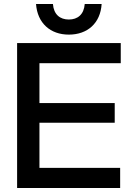

<svg xmlns="http://www.w3.org/2000/svg" viewBox="-20 -934 648 954"><path d="M65 0H577V-100H176V-324H550V-422H176V-620H580V-720H65ZM322 -762C415 -762 479 -819 485 -914H401C397 -862 366 -837 322 -837C278 -837 247 -862 243 -914H159C166 -819 230 -762 322 -762Z"/></svg>

Font: Aspekta 500
Style: Regular
Weight: 500
Designer: Ivo Dolenc
Version: Version 2.100